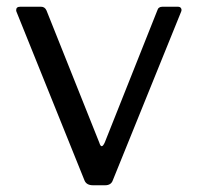

<svg xmlns="http://www.w3.org/2000/svg" viewBox="-20 -550 587 570"><path d="M518 -516 315 -15Q310 0 292 0H256Q237 0 231 -14L29 -515Q28 -517 28 -520Q28 -530 40 -530H102Q113 -530 118 -519L275 -126Q278 -116 282 -116Q286 -116 291 -127L447 -519Q450 -530 462 -530H508Q515 -530 517.5 -525.5Q520 -521 518 -516Z"/></svg>

Font: Libre Franklin
Style: Regular
Weight: 400
Designer: Pablo Impallari, Rodrigo Fuenzalida
Foundry: Impallari Type
Version: Version 1.002; ttfautohint (v1.5)